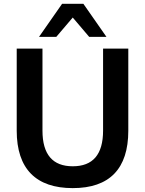

<svg xmlns="http://www.w3.org/2000/svg" viewBox="-20 -973 759 1004"><path d="M360.4 10.7C551.8 10.7 650.9 -89.4 650.9 -289.6V-718.8H519V-290C519 -164.6 465.3 -103.5 360.4 -103.5C255.9 -103.5 202.1 -164.6 202.1 -290V-718.8H67.4V-289.6C67.4 -89.4 168.9 10.7 360.4 10.7ZM274.4 -780.3 360.4 -881.3 446.3 -780.3H536.6L416 -953.1H304.7L184.1 -780.3Z"/></svg>

Font: Winston SemiBold
Style: Regular
Weight: 600
Designer: Vernon Adams, Kim Jin-seong, David Berlow, Cristiano Sobral
Foundry: The Winston Project Authors
Version: Version 3.004